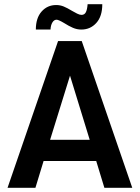

<svg xmlns="http://www.w3.org/2000/svg" viewBox="-20 -896 666 916"><path d="M439 -128H188L149 0H16L257 -700H370L611 0H478ZM408 -229 314 -535 219 -229ZM248 -872Q267 -872 284 -865Q301 -858 324 -844Q336 -837 348 -831Q360 -825 369 -825Q383 -825 389.5 -837.5Q396 -850 398 -876H468Q468 -818 439.5 -786.5Q411 -755 368 -755Q347 -755 327.5 -763.5Q308 -772 286 -786Q259 -802 250 -802Q238 -802 230 -789Q222 -776 221 -755H151Q151 -810 178.5 -841Q206 -872 248 -872Z"/></svg>

Font: Sarabun SemiBold
Style: Regular
Weight: 600
Designer: Suppakit Chalermlarp | Katatrad Co.,Ltd.
Foundry: Cadson Demak Co.,Ltd.
Version: Version 1.000; ttfautohint (v1.6)